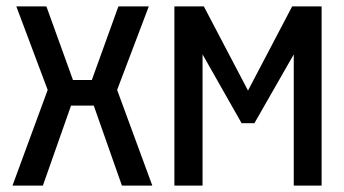

<svg xmlns="http://www.w3.org/2000/svg" viewBox="-20 -580 1075 600"><path d="M19 0 129 -299 31 -560H125L208 -330H267L350 -560H445L346 -299L456 0H361L273 -250H202L114 0Z M525 0V-560H617L755 -297L893 -560H985V0H898V-410L775 -195H735L613 -410V0Z"/></svg>

Font: Tektur SemiCondensed
Style: Regular
Weight: 400
Width: 4
Designer: Adam Jagosz
Foundry: Adam Jagosz
Version: Version 1.005;gftools[0.9.30]